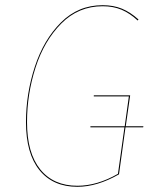

<svg xmlns="http://www.w3.org/2000/svg" viewBox="-20 -710 587 739"><path d="M531 -220H463L438 -39Q354 9 278 9Q184 9 132 -55Q80 -119 80 -240Q80 -349 114 -453Q148 -557 214.5 -623.5Q281 -690 375 -690Q417 -690 449.5 -676.5Q482 -663 513 -635L510 -631Q480 -659 448 -672.5Q416 -686 375 -686Q282 -686 216 -619.5Q150 -553 117 -450.5Q84 -348 84 -240Q84 -121 135 -58Q186 5 278 5Q354 5 434 -41L459 -220H328V-224H460L476 -339H341V-343H481L464 -224H532Z"/></svg>

Font: Fira Sans Condensed Four
Style: Italic
Weight: 100
Width: 3
Italic angle: -8°
Designer: bBox Type GmbH & Carrois Corporate GbR & Edenspiekermann AG
Foundry: bBox Type GmbH & Carrois Corporate GbR & Edenspiekermann AG
Version: Version 4.301